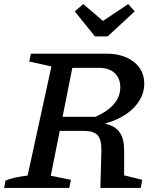

<svg xmlns="http://www.w3.org/2000/svg" viewBox="-21 -925 775 945"><path d="M-1 0 6 -36Q24 -44 49.5 -50Q75 -56 115 -61L232 -598L123 -622L131 -661H501Q586 -661 637.5 -620.5Q689 -580 689 -513Q689 -464 659.5 -421.5Q630 -379 578.5 -350Q527 -321 462 -310L458 -323Q507 -318 536 -302Q565 -286 578 -256Q591 -226 590 -178V-62L679 -40L672 0H473L478 -182Q479 -238 459.5 -259.5Q440 -281 389 -281H223L236 -350H449Q571 -405 571 -495Q571 -540 543.5 -565.5Q516 -591 465 -591H335L229 -60L328 -40L320 0ZM446 -746 347 -869 389 -905 486 -822 610 -905 642 -869 509 -746Z"/></svg>

Font: Piazzolla Thin SemiBold
Style: Italic
Weight: 600
Italic angle: -11.3°
Version: Version 2.005